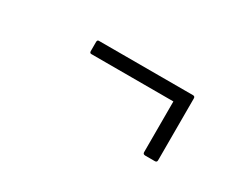

<svg xmlns="http://www.w3.org/2000/svg" viewBox="-39 -439 498 403"><g transform="rotate(30 210.0 -237.0)"><path d="M321 -157Q315 -157 315 -162V-285H116Q112 -285 112 -290V-312Q112 -317 116 -317H344Q349 -317 349 -312V-162Q349 -157 344 -157Z"/></g></svg>

Font: Sofia Sans Extra Condensed ExtraLight
Style: Italic
Weight: 250
Italic angle: -9°
Version: Version 4.100